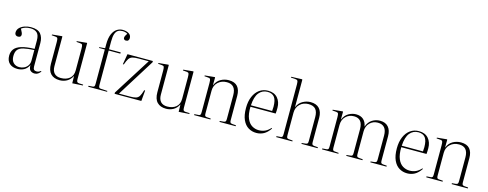

<svg xmlns="http://www.w3.org/2000/svg" viewBox="-27 -1560 5978 2351"><g transform="rotate(15 2962.5 -384.0)"><path d="M193 14Q129 14 92 -20Q55 -54 55 -118Q55 -167 81 -201.5Q107 -236 168 -255.5Q229 -275 335 -278V-383Q335 -453 305.5 -480.5Q276 -508 222 -508Q186 -508 158 -499Q130 -490 109 -474Q126 -442 131.5 -428.5Q137 -415 137 -403Q137 -370 97 -370Q80 -370 68.5 -380.5Q57 -391 57 -410Q57 -448 83 -473Q109 -498 147.5 -510.5Q186 -523 225 -523Q313 -523 348.5 -479.5Q384 -436 384 -365V-69Q384 -41 395 -29Q406 -17 427 -17Q444 -17 457.5 -23Q471 -29 481 -37L487 -30Q472 -10 453.5 2Q435 14 411 14Q379 14 357.5 -5Q336 -24 337 -73Q312 -24 274.5 -5Q237 14 193 14ZM210 -13Q241 -13 269.5 -26Q298 -39 316.5 -65.5Q335 -92 335 -131V-263Q250 -259 199.5 -246.5Q149 -234 127.5 -206Q106 -178 106 -126Q106 -71 135 -42Q164 -13 210 -13Z M729 14Q655 14 615 -27.5Q575 -69 575 -154V-427Q575 -465 569 -476.5Q563 -488 542 -489L494 -493L495 -503L620 -515L624 -511V-136Q624 -78 652.5 -47Q681 -16 736 -16Q804 -16 846.5 -51Q889 -86 889 -154V-427Q889 -465 883 -476.5Q877 -488 856 -489L808 -493L809 -503L934 -515L938 -511V-56Q938 -31 944.5 -21.5Q951 -12 970 -11L1022 -9V2L889 10L887 -81H886Q860 -31 818.5 -8.5Q777 14 729 14Z M1089 0V-12L1141 -16Q1157 -18 1162 -26Q1167 -34 1167 -60V-493H1094V-503L1167 -509V-558Q1167 -639 1188.5 -688.5Q1210 -738 1244.5 -760Q1279 -782 1318 -782Q1365 -782 1396 -762.5Q1427 -743 1427 -705Q1427 -690 1418 -677.5Q1409 -665 1387 -665Q1373 -665 1365 -673Q1357 -681 1357 -692Q1357 -706 1364.5 -720Q1372 -734 1383 -750Q1358 -767 1319 -767Q1287 -767 1264 -753.5Q1241 -740 1228.5 -705.5Q1216 -671 1216 -608V-509H1364V-493H1216V-59Q1216 -36 1221 -26.5Q1226 -17 1241 -16L1328 -11V0Z M1423 0V-16L1724 -493H1599Q1547 -493 1518.5 -485Q1490 -477 1473.5 -452.5Q1457 -428 1439 -377L1427 -376L1450 -509H1772V-493L1474 -16H1612Q1661 -16 1688 -24Q1715 -32 1731 -57.5Q1747 -83 1762 -136H1774L1762 0Z M2078 14Q2004 14 1964 -27.5Q1924 -69 1924 -154V-427Q1924 -465 1918 -476.5Q1912 -488 1891 -489L1843 -493L1844 -503L1969 -515L1973 -511V-136Q1973 -78 2001.5 -47Q2030 -16 2085 -16Q2153 -16 2195.5 -51Q2238 -86 2238 -154V-427Q2238 -465 2232 -476.5Q2226 -488 2205 -489L2157 -493L2158 -503L2283 -515L2287 -511V-56Q2287 -31 2293.5 -21.5Q2300 -12 2319 -11L2371 -9V2L2238 10L2236 -81H2235Q2209 -31 2167.5 -8.5Q2126 14 2078 14Z M2431 0V-12L2485 -16Q2501 -18 2506 -26Q2511 -34 2511 -60V-427Q2511 -465 2505 -476.5Q2499 -488 2478 -489L2430 -493L2431 -503L2556 -515L2560 -511L2559 -414H2561Q2584 -470 2631 -496.5Q2678 -523 2733 -523Q2808 -523 2844 -481.5Q2880 -440 2880 -364V-57Q2880 -35 2885.5 -26.5Q2891 -18 2910 -16L2958 -12V0H2753V-12L2800 -16Q2820 -18 2825.5 -27Q2831 -36 2831 -58V-359Q2831 -493 2716 -493Q2649 -493 2604.5 -452Q2560 -411 2560 -344V-59Q2560 -36 2564.5 -27Q2569 -18 2585 -16L2638 -12V0Z M3222 14Q3166 14 3120.5 -13.5Q3075 -41 3048.5 -99.5Q3022 -158 3022 -250Q3022 -333 3048.5 -394.5Q3075 -456 3122 -489.5Q3169 -523 3231 -523Q3310 -523 3352 -474Q3394 -425 3394 -350Q3394 -335 3393.5 -315.5Q3393 -296 3391 -277H3071Q3069 -184 3092.5 -129Q3116 -74 3156 -50Q3196 -26 3242 -26Q3284 -26 3319.5 -41.5Q3355 -57 3389 -94L3396 -88Q3358 -32 3315 -9Q3272 14 3222 14ZM3072 -296H3341Q3344 -328 3344 -350Q3344 -433 3315.5 -470.5Q3287 -508 3228 -508Q3161 -508 3119.5 -457Q3078 -406 3072 -296Z M3472 0V-12L3524 -16Q3540 -18 3545 -26Q3550 -34 3550 -60V-690Q3550 -725 3542 -736Q3534 -747 3507 -748L3457 -751L3458 -761L3593 -766L3599 -762V-414H3600Q3623 -470 3671 -496.5Q3719 -523 3769 -523Q3843 -523 3881 -481.5Q3919 -440 3919 -364V-57Q3919 -35 3924.5 -26.5Q3930 -18 3949 -16L3997 -12V0H3792V-11L3839 -16Q3859 -18 3864.5 -26.5Q3870 -35 3870 -58V-359Q3870 -427 3841.5 -460Q3813 -493 3750 -493Q3686 -493 3642.5 -452Q3599 -411 3599 -344V-59Q3599 -35 3604 -26.5Q3609 -18 3624 -16L3677 -11V0Z M4053 0V-12L4107 -16Q4123 -18 4128 -26Q4133 -34 4133 -60V-427Q4133 -465 4127 -476.5Q4121 -488 4100 -489L4052 -493L4053 -503L4178 -515L4182 -511L4181 -414H4183Q4206 -470 4251.5 -496.5Q4297 -523 4346 -523Q4404 -523 4439 -492Q4474 -461 4483 -404Q4506 -466 4551 -494.5Q4596 -523 4651 -523Q4719 -523 4755.5 -481.5Q4792 -440 4792 -364V-57Q4792 -35 4797.5 -26.5Q4803 -18 4822 -16L4870 -12V0H4665V-11L4712 -16Q4732 -18 4737.5 -26.5Q4743 -35 4743 -58V-359Q4743 -493 4629 -493Q4569 -493 4528 -452Q4487 -411 4487 -344V-57Q4487 -35 4492.5 -26.5Q4498 -18 4517 -16L4565 -12V0H4360V-11L4407 -16Q4427 -18 4432.5 -26.5Q4438 -35 4438 -58V-359Q4438 -493 4328 -493Q4265 -493 4223.5 -452Q4182 -411 4182 -344V-59Q4182 -35 4187 -26.5Q4192 -18 4207 -16L4260 -11V0Z M5134 14Q5078 14 5032.5 -13.5Q4987 -41 4960.5 -99.5Q4934 -158 4934 -250Q4934 -333 4960.5 -394.5Q4987 -456 5034 -489.5Q5081 -523 5143 -523Q5222 -523 5264 -474Q5306 -425 5306 -350Q5306 -335 5305.5 -315.5Q5305 -296 5303 -277H4983Q4981 -184 5004.5 -129Q5028 -74 5068 -50Q5108 -26 5154 -26Q5196 -26 5231.5 -41.5Q5267 -57 5301 -94L5308 -88Q5270 -32 5227 -9Q5184 14 5134 14ZM4984 -296H5253Q5256 -328 5256 -350Q5256 -433 5227.5 -470.5Q5199 -508 5140 -508Q5073 -508 5031.5 -457Q4990 -406 4984 -296Z M5374 0V-12L5428 -16Q5444 -18 5449 -26Q5454 -34 5454 -60V-427Q5454 -465 5448 -476.5Q5442 -488 5421 -489L5373 -493L5374 -503L5499 -515L5503 -511L5502 -414H5504Q5527 -470 5574 -496.5Q5621 -523 5676 -523Q5751 -523 5787 -481.5Q5823 -440 5823 -364V-57Q5823 -35 5828.5 -26.5Q5834 -18 5853 -16L5901 -12V0H5696V-12L5743 -16Q5763 -18 5768.5 -27Q5774 -36 5774 -58V-359Q5774 -493 5659 -493Q5592 -493 5547.5 -452Q5503 -411 5503 -344V-59Q5503 -36 5507.5 -27Q5512 -18 5528 -16L5581 -12V0Z"/></g></svg>

Font: Literata 72pt ExtraLight
Style: Regular
Weight: 200
Designer: Latin by Veronika Burian and Jose Scaglione. Greek by Irene Vlachou. Cyrillic by Vera Evstafieva.
Foundry: TypeTogether
Version: Version 3.002